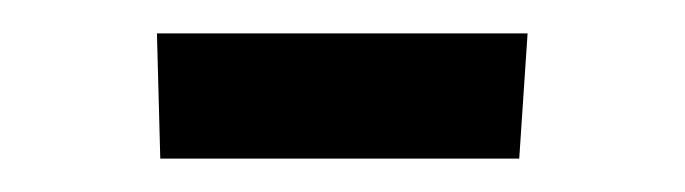

<svg xmlns="http://www.w3.org/2000/svg" viewBox="-20 -312 410 115"><path d="M74 -292H296L291 -217H76Z"/></svg>

Font: Andada Pro SemiBold
Style: Regular
Weight: 600
Designer: Carolina Giovagnoli
Foundry: Huerta Tipografica
Version: Version 3.005